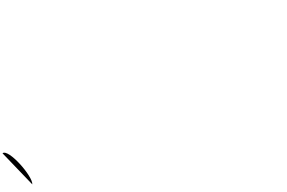

<svg xmlns="http://www.w3.org/2000/svg" viewBox="39 -916 3136 2097"><g transform="rotate(-30 1607.0 132.5)"><path d="M-40 -96C43 -110 122 288 72 361Z"/></g></svg>

Font: Passageway
Style: Light
Weight: 700
Foundry: Ascender Corporation
Version: Version 1.11